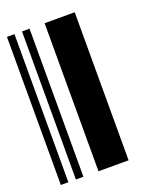

<svg xmlns="http://www.w3.org/2000/svg" viewBox="-117 -654 563 719"><g transform="rotate(-20 165.0 -295.0)"><path d="M0 0V-590H30V0ZM60 0V-590H90V0ZM150 0V-590H270V0Z"/></g></svg>

Font: Libre Barcode 128
Style: Regular
Weight: 400
Version: Version 1.005; ttfautohint (v1.8.3)